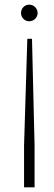

<svg xmlns="http://www.w3.org/2000/svg" viewBox="-20 -552 230 822"><path d="M141 -496Q141 -482 130.5 -471.5Q120 -461 105 -461Q90 -461 80 -471.5Q70 -482 70 -496Q70 -511 80 -521.5Q90 -532 105 -532Q120 -532 130.5 -521.5Q141 -511 141 -496ZM117 -386 128 71V250H83V71L97 -386Z"/></svg>

Font: Be Vietnam Thin
Style: Regular
Weight: 100
Designer: Gabriel Lam
Foundry: TypeRant
Version: Version 4.000